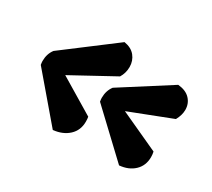

<svg xmlns="http://www.w3.org/2000/svg" viewBox="-103 -760 941 854"><g transform="rotate(30 368.0 -333.0)"><path d="M48 -308Q46 -320 46 -327Q46 -364 66 -390L320 -582Q357 -576 376 -552.5Q395 -529 395 -497Q395 -466 379 -440L165 -323L346 -214Q348 -205 348 -189Q348 -145 318 -117Q288 -89 239 -84ZM358 -298Q356 -310 356 -317Q356 -354 376 -380L622 -537Q663 -533 684 -510.5Q705 -488 705 -456Q705 -429 689 -400L475 -317L675 -225Q678 -212 678 -198Q678 -154 649 -126.5Q620 -99 573 -95Z"/></g></svg>

Font: Mogra
Style: Regular
Weight: 400
Designer: Lipi Raval
Foundry: Lipi Raval
Version: Version 1.002;PS 1.002;hotconv 1.0.88;makeotf.lib2.5.647800;